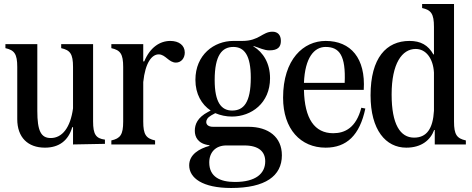

<svg xmlns="http://www.w3.org/2000/svg" viewBox="-20 -720 2355 957"><path d="M204 16C275 16 321 -20 340 -86H344V0L503 -3V-24C458 -30 444 -50 444 -115V-500H285V-480C330 -470 344 -451 344 -386V-180C331 -84 290 -32 233 -32C184 -32 166 -68 166 -167V-500H7V-480C52 -470 66 -451 66 -386V-126C66 -35 119 16 204 16Z M535 0H753V-20C708 -30 694 -49 694 -114V-311C704 -408 737 -449 771 -449C805 -449 821 -408 857 -408C883 -408 901 -430 901 -458C901 -494 872 -516 829 -516C777 -516 728 -484 699 -414H694V-500H535V-480C580 -470 594 -451 594 -386V-114C594 -49 580 -30 535 -20Z M1132 217C1303 217 1385 157 1385 54C1385 -37 1318 -88 1218 -88H1042C1018 -88 1008 -99 1008 -112C1008 -122 1014 -134 1033 -145L1053 -156C1079 -145 1107 -139 1136 -139C1233 -139 1326 -206 1326 -330C1326 -405 1292 -459 1243 -489V-491C1275 -481 1296 -469 1323 -469C1365 -469 1380 -486 1380 -516C1380 -546 1364 -562 1338 -562C1288 -562 1272 -516 1188 -516H1143C1047 -516 954 -447 954 -322C954 -251 985 -199 1030 -169L1017 -162C964 -134 951 -100 951 -68C951 -38 966 -3 1024 4V7C973 21 923 50 923 104C923 167 989 217 1132 217ZM1023 90C1023 39 1055 5 1108 5H1198C1271 5 1302 37 1302 84C1302 145 1255 187 1151 187C1078 187 1023 162 1023 90ZM1050 -321C1050 -445 1087 -486 1143 -486C1198 -486 1230 -444 1230 -333C1230 -208 1194 -169 1137 -169C1083 -169 1050 -210 1050 -321Z M1603 16C1708 16 1773 -46 1801 -179L1781 -183C1755 -83 1699 -56 1641 -56C1548 -56 1498 -128 1495 -272H1793C1803 -429 1729 -516 1603 -516C1493 -516 1391 -425 1391 -233C1391 -76 1479 16 1603 16ZM1495 -307C1500 -433 1546 -486 1603 -486C1672 -486 1704 -443 1698 -307Z M2005 16C2082 16 2126 -23 2144 -72H2147V0H2302V-20C2257 -30 2243 -49 2243 -114V-700H2084V-680C2129 -670 2143 -651 2143 -586V-449H2140C2114 -495 2077 -516 2021 -516C1906 -516 1827 -432 1827 -245C1827 -72 1903 16 2005 16ZM1932 -249C1932 -404 1984 -476 2052 -476C2103 -476 2139 -429 2143 -358V-168C2138 -79 2107 -34 2044 -34C1975 -34 1932 -100 1932 -249Z"/></svg>

Font: RL Madena
Style: Regular
Weight: 400
Designer: I Kadek Wantara Putra
Foundry: Roughlines ID
Version: Version 1.000;Glyphs 3.1.2 (3151)